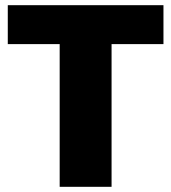

<svg xmlns="http://www.w3.org/2000/svg" viewBox="-20 -720 660 740"><path d="M610 -700V-550H410V0H210V-550H10V-700Z"/></svg>

Font: Fivo Sans Modern Heavy
Style: Regular
Weight: 900
Designer: Alexander Slobzheninov
Foundry: Alexander Slobzheninov
Version: 1.0